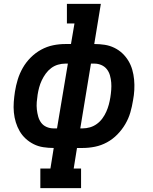

<svg xmlns="http://www.w3.org/2000/svg" viewBox="-20 -755 790 990"><path d="M188 215V114H240L257 8H256Q230 8 203.5 4Q177 0 154 -11.5Q131 -23 112.5 -40Q94 -57 81.5 -78.5Q69 -100 61.5 -124.5Q54 -149 51.5 -175.5Q49 -202 51 -229Q53 -256 57 -282Q62 -314 71.5 -345Q81 -376 97.5 -405Q114 -434 138.5 -458.5Q163 -483 192.5 -499Q222 -515 253.5 -521.5Q285 -528 317 -528H346L364 -634H325V-735H500L466 -528H467Q494 -528 520 -524Q546 -520 569.5 -508.5Q593 -497 611 -480Q629 -463 642 -441.5Q655 -420 662 -395.5Q669 -371 671.5 -344.5Q674 -318 672.5 -291Q671 -264 666 -238Q661 -206 652 -175Q643 -144 626 -115Q609 -86 585 -61.5Q561 -37 531.5 -21Q502 -5 470 1.5Q438 8 406 8H377L360 114H398V215ZM256 -93H274L330 -427H317Q298 -427 279 -421.5Q260 -416 244 -404Q228 -392 216 -375.5Q204 -359 195.5 -341Q187 -323 182 -304.5Q177 -286 174 -267Q171 -248 169.5 -228.5Q168 -209 170 -190.5Q172 -172 177 -154Q182 -136 192.5 -122Q203 -108 220 -100.5Q237 -93 256 -93ZM394 -93H406Q425 -93 444 -98.5Q463 -104 479.5 -116Q496 -128 508 -144.5Q520 -161 528 -179Q536 -197 541 -215.5Q546 -234 549 -253Q552 -272 553.5 -291.5Q555 -311 553.5 -329.5Q552 -348 547 -366Q542 -384 531 -398Q520 -412 503 -419.5Q486 -427 467 -427H449Z"/></svg>

Font: Iosevka Etoile Oblique
Style: Bold
Weight: 700
Italic angle: -9°
Designer: Belleve Invis
Foundry: Belleve Invis
Version: Version 15.5.2; ttfautohint (v1.8.4)